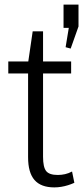

<svg xmlns="http://www.w3.org/2000/svg" viewBox="-20 -807 361 834"><path d="M216 7Q158 7 130 -25Q102 -57 102 -124V-534L122 -671H167V-126Q167 -81 180.5 -64Q194 -47 231 -47Q247 -47 262.5 -50.5Q278 -54 293 -62L303 -13Q290 -7 275.5 -2.5Q261 2 246 4.5Q231 7 216 7ZM16 -540H289V-488H16ZM321 -787V-692L287 -596L265 -602L291 -760L314 -686H256V-787Z"/></svg>

Font: Pathway Extreme SemiCondensed ExtraLight
Style: Regular
Weight: 250
Width: 4
Version: Version 1.001;gftools[0.9.26]